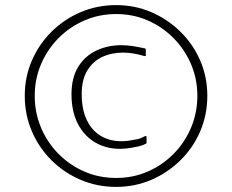

<svg xmlns="http://www.w3.org/2000/svg" viewBox="-20 -708 909 752"><path d="M77 -333Q77 -406 104.5 -470Q132 -534 181 -583Q230 -632 295 -660Q360 -688 435 -688Q509 -688 573.5 -660Q638 -632 687.5 -583Q737 -534 764.5 -470Q792 -406 792 -333Q792 -259 764.5 -194.5Q737 -130 687.5 -81Q638 -32 573.5 -4Q509 24 435 24Q360 24 295 -4Q230 -32 181 -81Q132 -130 104.5 -194.5Q77 -259 77 -333ZM116 -333Q116 -267 140.5 -208.5Q165 -150 209 -105.5Q253 -61 310.5 -36Q368 -11 435 -11Q501 -11 558.5 -36Q616 -61 660 -105.5Q704 -150 728.5 -208.5Q753 -267 753 -333Q753 -398 728.5 -456Q704 -514 660 -558.5Q616 -603 558.5 -628Q501 -653 435 -653Q369 -653 311 -628Q253 -603 209 -558.5Q165 -514 140.5 -456Q116 -398 116 -333ZM260 -338Q260 -404 286.5 -446.5Q313 -489 357.5 -510Q402 -531 455 -531Q477 -531 499.5 -527.5Q522 -524 545 -519Q547 -519 549 -518Q551 -517 551 -513V-490Q551 -487 543 -489Q524 -495 502.5 -498.5Q481 -502 462 -502Q417 -502 380.5 -485Q344 -468 322 -432Q300 -396 300 -339Q300 -273 325 -228Q350 -183 397 -165Q444 -147 507 -161Q518 -162 529 -166Q540 -170 546 -174Q552 -176 553 -175Q554 -174 554 -171V-152Q554 -148 553 -146.5Q552 -145 549 -144Q543 -141 532.5 -137.5Q522 -134 509 -132Q437 -116 380.5 -137Q324 -158 292 -210.5Q260 -263 260 -338Z"/></svg>

Font: Glory Thin ExtraLight
Style: Regular
Weight: 250
Version: Version 1.011